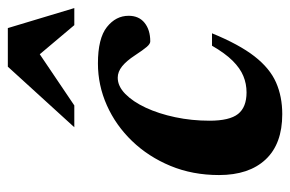

<svg xmlns="http://www.w3.org/2000/svg" viewBox="-142 -568 723 478"><g transform="rotate(-90 219.0 -328.5)"><path d="M265 -396.4Q243.9 -396.4 224.7 -377.6Q205.4 -358.7 190.4 -326.6Q175.4 -294.4 166.7 -253.3Q158 -212.2 158 -167.9Q158 -118 174.8 -96.8Q191.6 -75.7 228.5 -75.7Q250 -75.7 269.3 -83.7Q288.7 -91.7 307.3 -110.4Q325.9 -129.1 344.7 -161.7H375.6Q347.9 -94 318.2 -55.9Q288.5 -17.8 253.3 -2.3Q218.1 13.2 174.3 13.2Q100.3 13.2 61.5 -28.2Q22.7 -69.6 22.7 -144.3Q22.7 -210.1 45.5 -265.1Q68.3 -320.1 107.4 -360.7Q146.5 -401.3 196.4 -423.5Q246.3 -445.7 300.6 -445.7Q362.9 -445.7 391.1 -423.4Q419.2 -401.1 419.2 -369.3Q419.2 -343.6 401.7 -329.6Q384.2 -315.5 355.7 -315.4Q349.5 -315.2 341.8 -324.1Q334.1 -333.1 320.5 -353.8Q306.9 -374.6 293.4 -385.5Q279.8 -396.4 265 -396.4ZM141.7 -504.5 292.5 -670H388.6L438.4 -504.5H395.9L307.6 -609.3H351.3L196 -504.5Z"/></g></svg>

Font: Newsreader Text
Style: Italic
Weight: 400
Italic angle: -17°
Designer: Hugues Gentile
Foundry: Production Type
Version: Version 1.001